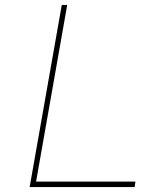

<svg xmlns="http://www.w3.org/2000/svg" viewBox="-20 -757 575 777"><path d="M100 0 230 -737H252L126 -22H528L525 0Z"/></svg>

Font: Tomorrow Thin
Style: Italic
Weight: 250
Italic angle: -10°
Designer: Tony de Marco, Monica Rizzolli
Foundry: Just in Type
Version: Version 2.002